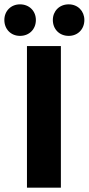

<svg xmlns="http://www.w3.org/2000/svg" viewBox="-49 -863 408 883"><path d="M75 0H231V-651H75ZM43 -698C86 -698 116 -729 116 -771C116 -812 86 -843 43 -843C1 -843 -29 -812 -29 -771C-29 -729 1 -698 43 -698ZM267 -698C309 -698 339 -729 339 -771C339 -812 309 -843 267 -843C224 -843 194 -812 194 -771C194 -729 224 -698 267 -698Z"/></svg>

Font: DAIFUKU Sans
Style: Bold
Weight: 700
Designer: Original font ‘Source Han Sans JP’ : Paul D. Hunt
Foundry: Daifuku
Version: Version 1.000